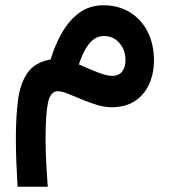

<svg xmlns="http://www.w3.org/2000/svg" viewBox="-20 -401 650 732"><path d="M172.9 -174.3Q190.4 -231.9 217.8 -278.8Q245.1 -325.7 283.9 -353.3Q322.8 -380.9 374 -380.9Q431.2 -380.9 474.6 -354.5Q518.1 -328.1 542.5 -280.8Q566.9 -233.4 566.9 -170.4Q566.9 -121.1 548.8 -80.6Q530.8 -40 494.9 -16.1Q459 7.8 405.3 7.8Q377.9 7.8 348.1 -1.5Q318.4 -10.7 290 -22.7Q261.7 -34.7 238.5 -43.9Q215.3 -53.2 200.7 -53.2Q171.4 -53.2 162.6 -7.8Q153.8 37.6 153.8 124Q153.8 182.1 156.7 230.7Q159.7 279.3 162.1 311H46.9Q43.9 261.2 42.2 215.6Q40.5 169.9 40.5 126Q40.5 44.9 48.6 -18.8Q56.6 -82.5 84.7 -123Q112.8 -163.6 172.9 -174.3ZM458.5 -171.4Q458.5 -209 435.8 -236.3Q413.1 -263.7 376 -263.7Q351.1 -263.7 332.8 -247.6Q314.5 -231.4 301.8 -206.5Q289.1 -181.6 280.8 -155.3Q321.3 -137.2 354.2 -124.5Q387.2 -111.8 406.7 -111.8Q434.1 -111.8 446.3 -129.2Q458.5 -146.5 458.5 -171.4Z"/></svg>

Font: Vazirmatn RD UI SemiBold
Style: Regular
Weight: 600
Designer: Saber Rastikerdar
Foundry: Saber Rastikerdar
Version: Version 33.003